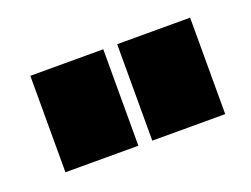

<svg xmlns="http://www.w3.org/2000/svg" viewBox="-48 -793 492 376"><g transform="rotate(-20 198.0 -605.5)"><path d="M217 -505V-706H369V-505ZM36 -505V-706H188V-505Z"/></g></svg>

Font: Orbitron Black
Style: Regular
Weight: 900
Designer: Matt McInerney
Foundry: The League of Moveable Type
Version: Version 2.001